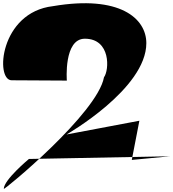

<svg xmlns="http://www.w3.org/2000/svg" viewBox="-155 -990 1096 1215"><path d="M-131 205C-131 216 462 -273 503 -501C537 -546 547 -745 382 -745C247 -745 268 -480 268 -480C268 -480 3 -482 -81 -482C-187 -482 -156 -912 180 -951C604 -1023 771 -873 771 -717C771 -427 266 -139 266 -139L727 -226L679 22L921 -1L28 16C28 16 -131 148 -131 205Z"/></svg>

Font: Chaingun
Style: Regular
Weight: 400
Version: Version 0.91